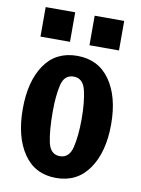

<svg xmlns="http://www.w3.org/2000/svg" viewBox="-87 -830 665 903"><g transform="rotate(10 245.0 -378.5)"><path d="M34 -280Q34 -412 88 -491Q142 -570 244 -570Q345 -570 400.5 -491Q456 -412 456 -280Q456 -148 400.5 -67.5Q345 13 244 13Q143 13 88.5 -67Q34 -147 34 -280ZM315 -281Q315 -361 302 -416Q289 -471 244 -471Q199 -471 187 -419Q175 -367 175 -292Q175 -200 187 -145.5Q199 -91 244 -91Q289 -91 302 -146Q315 -201 315 -281ZM57 -629V-770H198V-629ZM291 -629V-770H432V-629Z"/></g></svg>

Font: Francois One
Style: Regular
Weight: 400
Designer: Vernon Adams
Foundry: Vernon Adams
Version: Version 2.000